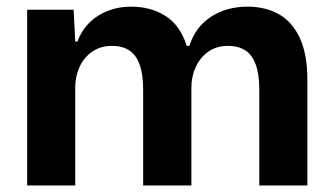

<svg xmlns="http://www.w3.org/2000/svg" viewBox="-20 -566 1012 586"><path d="M62.9 -536.3H204.7L209.6 -439.3H216.4Q235.7 -490.7 279.9 -518.2Q324.1 -545.7 380.3 -545.7Q440.6 -545.7 485.2 -517.3Q529.9 -488.9 550 -426.1H558Q576.6 -484.1 624.2 -514.9Q671.9 -545.7 735.3 -545.7Q789.1 -545.7 830.3 -523.1Q871.4 -500.4 894.8 -450.6Q918.1 -400.9 918.1 -323.6V0H771.4V-291.9Q771.4 -360.3 748.4 -393.1Q725.4 -426 675.7 -426Q641.1 -426 616.1 -408.5Q591.1 -391 577.6 -361.9Q564.1 -332.7 564.1 -298.3V0H416.9V-291.9Q416.9 -360 394 -393Q371.1 -426 321.7 -426Q287.1 -426 261.6 -408.5Q236.1 -391 222.9 -361.9Q209.6 -332.7 209.6 -298.3V0H62.9Z"/></svg>

Font: Mona Sans VF XLt
Style: Regular
Weight: 200
Designer: Deni Anggara
Foundry: GitHub
Version: Version 2.000;Glyphs 3.2.3 (3260)